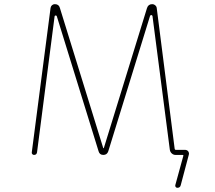

<svg xmlns="http://www.w3.org/2000/svg" viewBox="-20 -773 1040 929"><path d="M837.9 135.7Q833 135.7 830.1 131.8Q827.1 127.9 828.1 123L867.2 -19.5Q868.2 -23.4 864.3 -23.4H829.1Q819.3 -23.4 811.5 -30.3Q803.7 -37.1 801.8 -47.9L717.8 -695.3Q716.8 -699.2 712.9 -700.2H711.9Q708 -700.2 706.1 -696.3L503.9 -41Q498 -23.4 480 -23.4Q461.9 -23.4 457 -41L254.9 -694.3Q253.9 -698.2 249 -698.2Q244.1 -697.3 244.1 -693.4L159.2 -36.1Q157.2 -23.4 144.5 -23.4Q139.6 -23.4 136.2 -27.3Q132.8 -31.2 133.8 -36.1L224.6 -734.4Q225.6 -742.2 231.4 -747.6Q237.3 -752.9 245.1 -752.9Q264.6 -752.9 269.5 -735.4L479.5 -56.6Q480.5 -55.7 481.4 -55.7Q482.4 -55.7 482.4 -56.6L691.4 -734.4Q697.3 -752.9 716.8 -752.9Q724.6 -752.9 731 -747.6Q737.3 -742.2 738.3 -734.4L825.2 -52.7Q826.2 -47.9 830.1 -47.9H875Q884.8 -47.9 890.6 -41Q894.5 -35.2 894.5 -29.3Q894.5 -27.3 893.6 -24.4L854.5 123Q851.6 135.7 837.9 135.7Z"/></svg>

Font: Rounded Mgen+ 1m thin
Style: Regular
Weight: 100
Designer: [Source Han Sans]
Ryoko NISHIZUKA  (kana & ideographs); Paul D. Hunt (Latin, Greek & Cyrillic); Wenlong ZHANG  (bopomofo
Version: Version 1.059.20150602